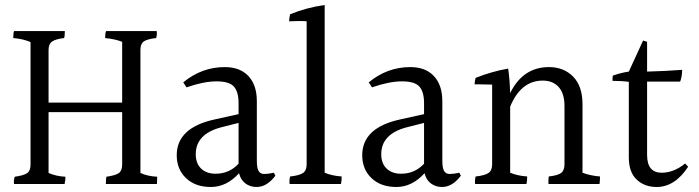

<svg xmlns="http://www.w3.org/2000/svg" viewBox="-20 -784 2794 767"><path d="M608 -78 607 -49H403Q403 -70 405 -78Q441 -83 454.5 -92.5Q468 -102 468 -126V-336H174V-93Q203 -80 241 -78Q242 -66 238 -49H36Q34 -65 39 -78Q75 -83 88.5 -92.5Q102 -102 102 -126V-616Q71 -629 33 -632Q33 -651 36 -660H239Q239 -640 236 -632Q202 -628 188 -618Q174 -608 174 -585V-374H468V-617Q440 -628 400 -632Q400 -652 404 -660H606Q608 -647 604 -632Q568 -628 554.5 -618.5Q541 -609 541 -585V-93Q569 -80 608 -78Z M762 -168Q762 -131 783.5 -110.5Q805 -90 841 -90Q896 -90 933 -130V-293L862 -275Q762 -248 762 -168ZM1005 -37Q979 -37 960 -51.5Q941 -66 935 -92Q885 -37 822.5 -37Q760 -37 723 -72.5Q686 -108 686 -164Q686 -274 838 -307L933 -328V-372Q933 -417 914.5 -438Q896 -459 845 -459Q794 -459 725 -435L712 -455Q786 -516 878 -516Q939 -516 972.5 -480Q1006 -444 1006 -380V-143Q1006 -113 1013 -101Q1020 -89 1035.5 -89Q1051 -89 1074 -94L1080 -82Q1046 -37 1005 -37Z M1205 -128V-699Q1194 -700 1177 -700Q1160 -700 1135 -699Q1135 -711 1139 -727Q1205 -754 1277 -764V-94Q1305 -82 1345 -79Q1345 -61 1342 -49H1137Q1135 -64 1139 -79Q1176 -83 1190.5 -93Q1205 -103 1205 -128Z M1503 -168Q1503 -131 1524.5 -110.5Q1546 -90 1582 -90Q1637 -90 1674 -130V-293L1603 -275Q1503 -248 1503 -168ZM1746 -37Q1720 -37 1701 -51.5Q1682 -66 1676 -92Q1626 -37 1563.5 -37Q1501 -37 1464 -72.5Q1427 -108 1427 -164Q1427 -274 1579 -307L1674 -328V-372Q1674 -417 1655.5 -438Q1637 -459 1586 -459Q1535 -459 1466 -435L1453 -455Q1527 -516 1619 -516Q1680 -516 1713.5 -480Q1747 -444 1747 -380V-143Q1747 -113 1754 -101Q1761 -89 1776.5 -89Q1792 -89 1815 -94L1821 -82Q1787 -37 1746 -37Z M2307 -367V-94Q2339 -82 2377 -79Q2377 -65 2375 -49H2171Q2170 -61 2172 -79Q2208 -83 2221.5 -93Q2235 -103 2235 -128V-361Q2235 -410 2212 -436Q2189 -462 2148 -462Q2061 -462 2018 -358V-94Q2046 -82 2086 -79Q2086 -61 2083 -49H1878Q1876 -64 1880 -79Q1917 -83 1931.5 -93Q1946 -103 1946 -128V-446Q1917 -447 1901 -447Q1885 -447 1876 -447Q1876 -459 1880 -473Q1946 -499 2010 -510Q2016 -472 2018 -412Q2069 -516 2173 -516Q2232 -516 2269.5 -478Q2307 -440 2307 -367Z M2603 -37Q2555 -37 2523.5 -66.5Q2492 -96 2492 -155V-457Q2464 -461 2427 -461Q2427 -464 2427 -469.5Q2427 -475 2428 -482Q2463 -494 2492 -498L2549 -622L2565 -617V-498Q2641 -500 2705 -505Q2705 -478 2697 -458H2565V-165Q2565 -94 2623 -94Q2672 -94 2717 -131L2729 -118Q2676 -37 2603 -37Z"/></svg>

Font: Halant
Style: Regular
Weight: 400
Designer: Hitesh Malaviya (Devanagari), Satya Rajpurohit (Latin)
Foundry: Indian Type Foundry
Version: Version 1.100;PS 1.0;hotconv 1.0.78;makeotf.lib2.5.61930; tt